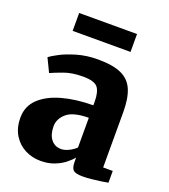

<svg xmlns="http://www.w3.org/2000/svg" viewBox="-140 -856 850 968"><g transform="rotate(20 285.0 -372.0)"><path d="M19.5 -160Q19.5 -221 61.8 -261.5Q104 -302 177.2 -322.5Q250.5 -343 344 -343.5V-363Q344 -414.5 326 -438.2Q308 -462 245.5 -462Q188 -462 145.2 -446.5Q102.5 -431 78.5 -420L43.5 -492.5Q56.5 -503 91.2 -521.2Q126 -539.5 176.8 -554.2Q227.5 -569 288 -569Q368 -569 413.5 -548.2Q459 -527.5 478.2 -482.2Q497.5 -437 497.5 -363.5V-66H549V-3Q537.5 -0.5 514 3Q490.5 6.5 463.8 9.2Q437 12 415.5 12Q377 12 364.8 0.5Q352.5 -11 352.5 -43.5V-66.5Q340 -50.5 317 -32.2Q294 -14 261.8 -1.5Q229.5 11 188.5 11Q143 11 104.5 -9Q66 -29 42.8 -67.2Q19.5 -105.5 19.5 -160ZM266 -80.5Q284.5 -80.5 306.5 -91.2Q328.5 -102 344 -117V-276.5Q261 -276 226.2 -246Q191.5 -216 191.5 -176Q191.5 -131 211.8 -105.8Q232 -80.5 266 -80.5ZM428 -756.5V-660.5H117.5V-756.5Z"/></g></svg>

Font: Merriweather Black
Style: Regular
Weight: 900
Designer: Eben Sorkin
Foundry: Eben Sorkin
Version: Version 2.200;gftools[0.9.31]